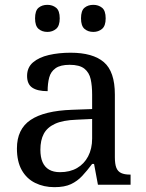

<svg xmlns="http://www.w3.org/2000/svg" viewBox="-20 -764 603 794"><path d="M205 10Q161 10 125.5 -7.5Q90 -25 70 -60.5Q50 -96 50 -150Q50 -230 106.5 -268Q163 -306 278 -310L361 -313V-373Q361 -409 355 -436.5Q349 -464 329 -480Q309 -496 268 -496Q230 -496 210 -482Q190 -468 183.5 -443.5Q177 -419 177 -387Q135 -387 113.5 -401.5Q92 -416 92 -450Q92 -485 116.5 -506Q141 -527 182 -536.5Q223 -546 272 -546Q364 -546 409.5 -507Q455 -468 455 -373V-114Q455 -86 461 -70.5Q467 -55 481 -48.5Q495 -42 517 -42H520V0H385L369 -86H361Q340 -58 320 -36.5Q300 -15 273.5 -2.5Q247 10 205 10ZM228 -52Q269 -52 298.5 -69Q328 -86 344.5 -117.5Q361 -149 361 -191V-272L297 -269Q240 -267 207.5 -252Q175 -237 161 -210.5Q147 -184 147 -145Q147 -114 156 -93.5Q165 -73 183 -62.5Q201 -52 228 -52ZM366 -632Q344 -632 329.5 -644.5Q315 -657 315 -688Q315 -720 329.5 -732Q344 -744 366 -744Q387 -744 402 -732Q417 -720 417 -688Q417 -657 402 -644.5Q387 -632 366 -632ZM176 -632Q154 -632 139.5 -644.5Q125 -657 125 -688Q125 -720 139.5 -732Q154 -744 176 -744Q197 -744 212 -732Q227 -720 227 -688Q227 -657 212 -644.5Q197 -632 176 -632Z"/></svg>

Font: Noto Serif Lao
Style: Regular
Weight: 400
Designer: Monotype Design Team
Foundry: Monotype Imaging Inc.
Version: Version 2.003